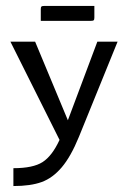

<svg xmlns="http://www.w3.org/2000/svg" viewBox="-20 -620 430 645"><path d="M117 -550V-589Q117 -596 119 -598Q121 -600 128 -600H297V-561Q297 -554 295 -552Q293 -550 286 -550ZM15 -480H98L208 -216L307 -480H375L245 -160Q218 -94 187.5 -58Q157 -22 120 -8.5Q83 5 25 5V-55Q91 -55 123 -75.5Q155 -96 180 -150Z"/></svg>

Font: Glametrix
Style: Regular
Weight: 500
Designer: gluk
Foundry: gluk
Version: Version 0.40